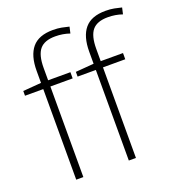

<svg xmlns="http://www.w3.org/2000/svg" viewBox="-137 -877 911 988"><g transform="rotate(-20 318.5 -382.5)"><path d="M273 -496H151V0H112V-496H12V-522L112 -530V-596Q112 -679 148 -722Q184 -765 262 -765Q288 -765 309 -761Q330 -757 349 -752L341 -717Q304 -730 262 -730Q203 -730 177 -699Q151 -668 151 -597V-530H273ZM561 -496H439V0H400V-496H300V-522L400 -530V-596Q400 -679 436 -722Q472 -765 550 -765Q576 -765 597 -761Q618 -757 637 -752L629 -717Q592 -730 550 -730Q491 -730 465 -699Q439 -668 439 -597V-530H561Z"/></g></svg>

Font: Noto Sans ExtraLight
Style: Regular
Weight: 200
Designer: Monotype Design Team
Foundry: Monotype Imaging Inc.
Version: Version 2.007